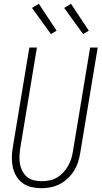

<svg xmlns="http://www.w3.org/2000/svg" viewBox="-20 -986 540 1014"><path d="M199 8Q172 8 146 2Q120 -4 99.5 -19Q79 -34 66 -56Q53 -78 47.5 -103.5Q42 -129 42.5 -156Q43 -183 48 -210L135 -735H175L87 -204Q84 -183 83 -161.5Q82 -140 85.5 -120Q89 -100 98.5 -82Q108 -64 123 -51.5Q138 -39 158.5 -34Q179 -29 200 -29Q220 -29 240.5 -33Q261 -37 279.5 -47.5Q298 -58 313 -74Q328 -90 338.5 -108Q349 -126 355.5 -146Q362 -166 365 -186L456 -735H496L404 -180Q400 -155 392.5 -131Q385 -107 371.5 -85Q358 -63 338.5 -44.5Q319 -26 296 -14Q273 -2 248.5 3Q224 8 199 8ZM419 -806 319 -944 355 -966 449 -824ZM249 -806 149 -944 185 -966 279 -824Z"/></svg>

Font: Iosevka SS04 Extralight
Style: Italic
Weight: 200
Italic angle: -9°
Monospace: yes
Designer: Belleve Invis
Foundry: Belleve Invis
Version: Version 19.0.0; ttfautohint (v1.8.4)